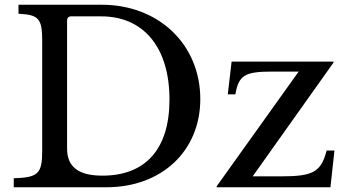

<svg xmlns="http://www.w3.org/2000/svg" viewBox="-20 -790 1473 810"><path d="M429 0H38V-38C140 -41 158 -57 158 -152V-618C158 -711 144 -728 58 -732V-770H409C650 -770 825 -602 825 -372C825 -153 662 0 429 0ZM407 -721H280C269 -721 263 -714 263 -704V-163C263 -86 311 -49 412 -49C593 -49 695 -160 695 -370C695 -591 585 -721 407 -721ZM1391 -155H1358C1334 -63 1300 -46 1163 -46H1046L1387 -526V-530H957L941 -392H973C987 -474 1015 -488 1129 -488H1240L894 -4V0H1374Z"/></svg>

Font: Libre Baskerville
Style: Regular
Weight: 400
Designer: Pablo Impallari, Rodrigo Fuenzalida
Foundry: Pablo Impallari, Rodrigo Fuenzalida
Version: Version 1.051;Glyphs 3.2.3 (3260)